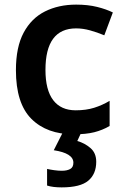

<svg xmlns="http://www.w3.org/2000/svg" viewBox="-20 -572 541 832"><path d="M300 10Q183 10 116 -57Q49 -124 49 -268Q49 -368 82.5 -430.5Q116 -493 175 -522.5Q234 -552 310 -552Q361 -552 401 -542Q441 -532 469 -518L432 -419Q401 -432 370 -440.5Q339 -449 310 -449Q177 -449 177 -269Q177 -182 210.5 -138Q244 -94 308 -94Q353 -94 388 -105Q423 -116 455 -135V-26Q424 -8 388.5 1Q353 10 300 10ZM397 129Q397 182 362.5 211Q328 240 247 240Q228 240 212 238Q196 236 184 232V160Q197 163 215 165.5Q233 168 248 168Q270 168 284 160.5Q298 153 298 133Q298 92 213 79L253 0H333L315 39Q347 48 372 69.5Q397 91 397 129Z"/></svg>

Font: Noto Sans Medefaidrin SemiBold
Style: Regular
Weight: 600
Designer: Dalton Maag Ltd
Foundry: Dalton Maag Ltd
Version: Version 1.002; ttfautohint (v1.8.4.7-5d5b)